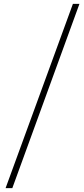

<svg xmlns="http://www.w3.org/2000/svg" viewBox="-20 -802 436 998"><path d="M9 176H44L393 -782H359Z"/></svg>

Font: Noto Sans CJK HK Thin
Style: Regular
Weight: 100
Designer: Ryoko NISHIZUKA 西塚涼子 (kana, bopomofo & ideographs); Paul D. Hunt (Latin, Greek & Cyrillic); Sandoll Communications 산돌커뮤니
Foundry: Adobe
Version: Version 2.004;hotconv 1.0.118;makeotfexe 2.5.65603